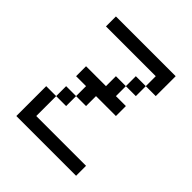

<svg xmlns="http://www.w3.org/2000/svg" viewBox="-176 -739 852 852"><g transform="rotate(45 250.0 -312.5)"><path d="M437.5 0V-62.5H125Q125 -62.5 125 -187.5H62.5V0ZM375 -312.5V-375H312.5V-437.5H250V-375H125V-312.5H187.5V-250H125V-187.5H187.5V-250H250V-312.5ZM312.5 -437.5H375V-500H312.5ZM375 -500H437.5Q437.5 -500 437.5 -625H62.5V-562.5H375Z"/></g></svg>

Font: Unifont
Style: Regular
Weight: 500
Version: Version 13.0.05